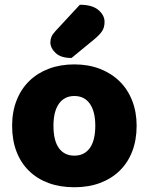

<svg xmlns="http://www.w3.org/2000/svg" viewBox="-20 -772 626 808"><path d="M555 -243Q555 -183 536.5 -135Q518 -87 483.5 -53.5Q449 -20 401 -2Q353 16 293 16Q233 16 185 -1.5Q137 -19 102.5 -52.5Q68 -86 49.5 -134Q31 -182 31 -243Q31 -302 50 -350Q69 -398 103.5 -431.5Q138 -465 186 -483Q234 -501 293 -501Q352 -501 400 -482.5Q448 -464 482.5 -430.5Q517 -397 536 -349Q555 -301 555 -243ZM293 -368Q251 -368 228 -335.5Q205 -303 205 -243Q205 -180 228 -148.5Q251 -117 293 -117Q335 -117 358 -149Q381 -181 381 -243Q381 -303 358 -335.5Q335 -368 293 -368ZM316 -752Q368 -752 394 -730Q420 -708 420 -680Q420 -657 410 -641.5Q400 -626 376 -606L281 -528Q236 -528 214 -549Q192 -570 192 -594Q192 -606 196.5 -617Q201 -628 215 -643Z"/></svg>

Font: Baloo Thambi 2 ExtraBold
Style: Regular
Weight: 800
Designer: Aadarsh Rajan and Ek Type
Foundry: Ek Type
Version: Version 1.640;hotconv 1.0.111;makeotfexe 2.5.65597; ttfautoh